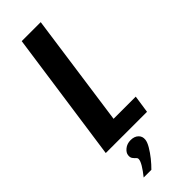

<svg xmlns="http://www.w3.org/2000/svg" viewBox="-260 -611 819 819"><g transform="rotate(-45 149.5 -201.5)"><path d="M6.9 0 90.9 -591H205.5L133.7 -79.7H267.5L255.7 0ZM47.4 188.2Q66.1 164.9 76.8 147Q87.5 129.1 88.2 118.7Q88.9 111.6 83 106.6Q77.1 101.5 71.7 94.1Q66.3 86.7 67.7 74.3Q69 60.1 84.1 48Q99.1 35.8 120.8 35.8Q143.1 35.8 155.9 48Q168.8 60.1 166.7 79Q165.4 92.5 153.6 112.6Q141.8 132.7 125.7 152.8Q109.5 172.9 93.8 188.2Z"/></g></svg>

Font: Alumni Sans SC Thin
Style: Italic
Weight: 100
Italic angle: -8°
Designer: Robert E. Leuschke
Foundry: Robert E. Leuschke
Version: Version 1.016